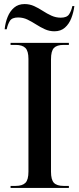

<svg xmlns="http://www.w3.org/2000/svg" viewBox="-20 -925 391 945"><path d="M32 0V-10H57Q90 -10 105 -25Q120 -40 120 -80V-635Q120 -674 105 -689Q90 -704 57 -704H32V-714H319V-704H293Q260 -704 245.5 -689Q231 -674 231 -633V-80Q231 -40 245.5 -25Q260 -10 293 -10H319V0ZM248 -771Q223 -771 201 -781Q179 -791 158 -804.5Q137 -818 115.5 -828.5Q94 -839 69 -839Q39 -839 28.5 -822Q18 -805 13 -781H3Q6 -813 17.5 -841.5Q29 -870 49.5 -887.5Q70 -905 101 -905Q126 -905 148 -895Q170 -885 190.5 -871.5Q211 -858 233 -848Q255 -838 279 -838Q309 -838 320 -854.5Q331 -871 336 -895H346Q342 -864 331 -835.5Q320 -807 299.5 -789Q279 -771 248 -771Z"/></svg>

Font: Noto Serif Display SemiCondensed Medium
Style: Regular
Weight: 500
Width: 4
Designer: Monotype Design Team
Foundry: Monotype Imaging Inc.
Version: Version 2.009